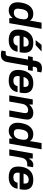

<svg xmlns="http://www.w3.org/2000/svg" viewBox="1650 -2422 960 4299"><g transform="rotate(90 2129.5 -272.0)"><path d="M211.9 12.2Q127.4 12.2 79.1 -40Q30.8 -92.3 30.8 -184.1Q30.8 -226.1 39.1 -272.9Q63.5 -405.3 127.4 -471.7Q191.4 -538.1 284.2 -538.1Q397.5 -538.1 436 -467.8H441.9L485.8 -723.1H625L498 0H384.8V-70.8H377.9Q347.2 -29.8 304.2 -8.8Q261.2 12.2 211.9 12.2ZM265.1 -102.1Q378.4 -102.1 403.8 -254.9Q413.1 -303.7 413.1 -325.2Q413.1 -423.8 321.8 -423.8Q261.2 -423.8 229.5 -388.7Q197.8 -353.5 183.1 -277.8Q172.9 -218.8 172.9 -194.8Q172.9 -147.9 195.3 -125Q217.8 -102.1 265.1 -102.1Z M878.9 -590.8 983.9 -723.1H1128.9L1129.9 -720.2L989.7 -590.8ZM884.8 12.2Q762.7 12.2 701.9 -38.1Q641.1 -88.4 641.1 -192.9Q641.1 -249.5 650.9 -296.9Q672.9 -407.7 743.9 -472.9Q814.9 -538.1 935.1 -538.1Q1161.1 -538.1 1161.1 -342.8Q1161.1 -287.1 1147 -231.9H781.7Q777.8 -203.6 777.8 -190.9Q777.8 -140.1 803 -116Q828.1 -91.8 882.8 -91.8Q986.3 -91.8 1002.9 -186H1138.7Q1123 -88.9 1055.9 -38.3Q988.8 12.2 884.8 12.2ZM798.8 -319.8H1020Q1022.9 -332 1022.9 -352.1Q1022.9 -394 1000.7 -414.6Q978.5 -435.1 938 -435.1Q831.1 -435.1 798.8 -319.8Z M1200.7 188Q1149.4 188 1110.8 171.9L1127.9 80.1H1177.7Q1226.6 80.1 1233.9 30.8L1313 -418.9H1236.8L1256.8 -525.9H1332L1341.8 -584Q1355 -654.8 1394 -693.4Q1433.1 -731.9 1511.7 -731.9Q1533.2 -731.9 1559.3 -727.3Q1585.4 -722.7 1601.1 -716.8L1584 -625H1534.7Q1487.3 -625 1480 -578.1L1470.7 -525.9H1566.9L1547.9 -418.9H1451.7L1370.1 41Q1364.3 73.7 1353.3 98.9Q1342.3 124 1323 145Q1303.7 166 1272.9 177Q1242.2 188 1200.7 188Z M1788.6 12.2Q1666.5 12.2 1605.7 -38.1Q1544.9 -88.4 1544.9 -192.9Q1544.9 -249.5 1554.7 -296.9Q1576.7 -407.7 1647.7 -472.9Q1718.8 -538.1 1838.9 -538.1Q2064.9 -538.1 2064.9 -342.8Q2064.9 -287.1 2050.8 -231.9H1685.5Q1681.6 -203.6 1681.6 -190.9Q1681.6 -140.1 1706.8 -116Q1731.9 -91.8 1786.6 -91.8Q1890.1 -91.8 1906.7 -186H2042.5Q2026.9 -88.9 1959.7 -38.3Q1892.6 12.2 1788.6 12.2ZM1702.6 -319.8H1923.8Q1926.8 -332 1926.8 -352.1Q1926.8 -394 1904.5 -414.6Q1882.3 -435.1 1841.8 -435.1Q1734.9 -435.1 1702.6 -319.8Z M2113.8 0 2205.6 -525.9H2319.8V-453.1H2326.7Q2357.4 -491.2 2404.8 -514.6Q2452.1 -538.1 2502.9 -538.1Q2574.7 -538.1 2615.7 -504.6Q2656.7 -471.2 2656.7 -401.9Q2656.7 -371.1 2648.9 -328.1L2590.8 0H2451.7L2507.8 -315.9Q2512.7 -342.8 2512.7 -358.9Q2512.7 -422.9 2445.8 -422.9Q2393.6 -422.9 2354.2 -387Q2314.9 -351.1 2303.7 -288.1L2252.9 0Z M2909.2 12.2Q2824.7 12.2 2776.4 -40Q2728 -92.3 2728 -184.1Q2728 -226.1 2736.3 -272.9Q2760.7 -405.3 2824.7 -471.7Q2888.7 -538.1 2981.4 -538.1Q3094.7 -538.1 3133.3 -467.8H3139.2L3183.1 -723.1H3322.3L3195.3 0H3082V-70.8H3075.2Q3044.4 -29.8 3001.5 -8.8Q2958.5 12.2 2909.2 12.2ZM2962.4 -102.1Q3075.7 -102.1 3101.1 -254.9Q3110.4 -303.7 3110.4 -325.2Q3110.4 -423.8 3019 -423.8Q2958.5 -423.8 2926.8 -388.7Q2895 -353.5 2880.4 -277.8Q2870.1 -218.8 2870.1 -194.8Q2870.1 -147.9 2892.6 -125Q2915 -102.1 2962.4 -102.1Z M3323.2 0 3416 -525.9H3528.3V-443.8H3534.2Q3588.9 -539.1 3668.9 -539.1Q3700.2 -539.1 3723.1 -528.8L3702.1 -402.8H3658.2Q3532.7 -402.8 3507.3 -261.2L3462.4 0Z M3952.1 12.2Q3830.1 12.2 3769.3 -38.1Q3708.5 -88.4 3708.5 -192.9Q3708.5 -249.5 3718.3 -296.9Q3740.2 -407.7 3811.3 -472.9Q3882.3 -538.1 4002.4 -538.1Q4228.5 -538.1 4228.5 -342.8Q4228.5 -287.1 4214.4 -231.9H3849.1Q3845.2 -203.6 3845.2 -190.9Q3845.2 -140.1 3870.4 -116Q3895.5 -91.8 3950.2 -91.8Q4053.7 -91.8 4070.3 -186H4206.1Q4190.4 -88.9 4123.3 -38.3Q4056.2 12.2 3952.1 12.2ZM3866.2 -319.8H4087.4Q4090.3 -332 4090.3 -352.1Q4090.3 -394 4068.1 -414.6Q4045.9 -435.1 4005.4 -435.1Q3898.4 -435.1 3866.2 -319.8Z"/></g></svg>

Font: Archivo
Style: Bold Italic
Weight: 700
Italic angle: -10°
Designer: Hector Gatti
Foundry: Omnibus-Type
Version: Version 2.001